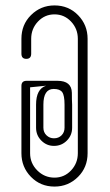

<svg xmlns="http://www.w3.org/2000/svg" viewBox="-20 -685 407 708"><path d="M268 -629Q303 -593 303 -542V-120Q303 -68 268 -33Q232 3 181 3Q129 3 94 -33Q59 -69 59 -120V-367V-368Q59 -387 78 -387H192Q244 -387 245 -343Q245 -315 246 -299V-214Q246 -186 226.5 -166.5Q207 -147 179 -147Q152 -147 132.5 -166.5Q113 -186 113 -214V-299Q113 -357 150 -369L91 -363V-120Q91 -83 117.5 -56.5Q144 -30 181 -30Q217 -30 242 -56.5Q267 -83 267 -120V-542Q267 -579 242 -605.5Q217 -632 181 -632Q145 -632 120 -605.5Q95 -579 95 -542V-514V-487Q95 -468 77 -468Q59 -468 59 -487V-522V-542Q59 -594 94 -629Q130 -665 181 -665Q233 -665 268 -629ZM218 -214V-299Q218 -333 209.5 -345Q201 -357 178 -357Q140 -357 140 -299V-214Q140 -197 151.5 -186Q163 -175 179 -175Q196 -175 207 -186Q218 -197 218 -214Z"/></svg>

Font: Aaram
Style: Regular
Weight: 400
Designer: Tharique Azeez
Foundry: Tharique Azeez
Version: Version 1.7